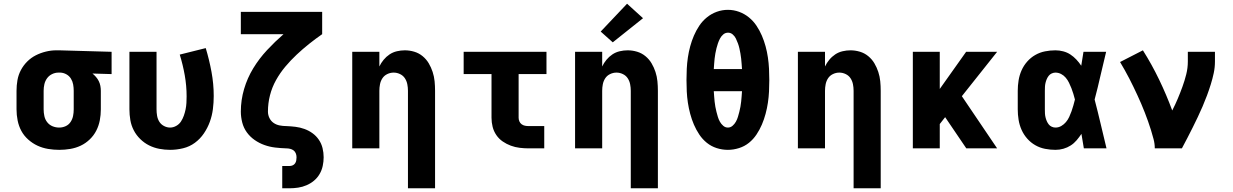

<svg xmlns="http://www.w3.org/2000/svg" viewBox="-20 -799 6640 1034"><path d="M299 8Q269 8 239 3Q209 -2 182 -14.5Q155 -27 132 -47.5Q109 -68 95 -94Q81 -120 75 -150Q69 -180 69 -210V-310Q69 -339 74 -367.5Q79 -396 92.5 -421.5Q106 -447 126.5 -467.5Q147 -488 172.5 -501Q198 -514 226.5 -521Q255 -528 283 -528Q288 -528 292 -528Q296 -528 300 -528L581 -520V-400L478 -403Q488 -395 497 -384.5Q506 -374 512 -362Q518 -350 520.5 -336.5Q523 -323 523 -310V-210Q523 -180 517.5 -151Q512 -122 498.5 -95.5Q485 -69 463 -48Q441 -27 414.5 -14.5Q388 -2 358.5 3Q329 8 299 8ZM299 -112Q317 -112 333.5 -119.5Q350 -127 360 -142Q370 -157 373.5 -174.5Q377 -192 377 -210V-310Q377 -327 374 -344Q371 -361 362 -375.5Q353 -390 338 -398.5Q323 -407 306 -408H300Q299 -408 297.5 -408Q296 -408 295 -408Q277 -408 260.5 -400Q244 -392 233.5 -377.5Q223 -363 219 -345.5Q215 -328 215 -310V-210Q215 -192 219 -173.5Q223 -155 234.5 -140.5Q246 -126 263 -119Q280 -112 299 -112Z M896 8Q867 8 838 2.5Q809 -3 783 -16Q757 -29 735.5 -50Q714 -71 700.5 -97Q687 -123 682 -152Q677 -181 677 -210V-520H823V-210Q823 -193 826 -175.5Q829 -158 838 -143.5Q847 -129 863 -120.5Q879 -112 896 -112Q913 -112 929 -121Q945 -130 954.5 -144.5Q964 -159 970 -176Q976 -193 979.5 -210Q983 -227 984 -245Q985 -263 985 -280Q985 -337 975 -393.5Q965 -450 948 -505L1088 -540Q1107 -477 1119 -412Q1131 -347 1131 -282Q1131 -246 1126.5 -211Q1122 -176 1110 -143Q1098 -110 1078 -80.5Q1058 -51 1029.5 -30Q1001 -9 966 -0.5Q931 8 896 8Z M1500 215V95H1539Q1548 95 1556 91.5Q1564 88 1569 81Q1574 74 1575.5 65Q1577 56 1577 48Q1577 37 1573 27Q1569 17 1561 11Q1553 5 1542.5 2.5Q1532 0 1522 0H1521Q1491 -1 1461.5 -4.5Q1432 -8 1404 -18Q1376 -28 1351.5 -45Q1327 -62 1309.5 -86Q1292 -110 1284.5 -139.5Q1277 -169 1277 -198Q1277 -260 1294.5 -319.5Q1312 -379 1344 -431.5Q1376 -484 1418.5 -529.5Q1461 -575 1507 -615H1277V-735H1715V-615Q1679 -590 1644.5 -562.5Q1610 -535 1577.5 -504.5Q1545 -474 1516.5 -440Q1488 -406 1466.5 -367.5Q1445 -329 1434 -286Q1423 -243 1423 -198Q1423 -180 1431 -163.5Q1439 -147 1453.5 -137Q1468 -127 1486 -123.5Q1504 -120 1522 -120Q1547 -119 1571.5 -116Q1596 -113 1619.5 -104.5Q1643 -96 1663 -81.5Q1683 -67 1697 -46.5Q1711 -26 1717 -1.5Q1723 23 1723 48Q1723 71 1718 94.5Q1713 118 1701 138.5Q1689 159 1671 174Q1653 189 1631 198.5Q1609 208 1585.5 211.5Q1562 215 1539 215Z M2177 215V-310Q2177 -328 2173.5 -345.5Q2170 -363 2160.5 -377.5Q2151 -392 2134.5 -400Q2118 -408 2100 -408Q2082 -408 2065.5 -400Q2049 -392 2039.5 -377.5Q2030 -363 2026.5 -345.5Q2023 -328 2023 -310V0H1877V-520H2023V-441Q2032 -460 2046 -477Q2060 -494 2078 -506Q2096 -518 2117.5 -523Q2139 -528 2160 -528Q2186 -528 2211 -520.5Q2236 -513 2256 -496.5Q2276 -480 2289 -458Q2302 -436 2310 -411.5Q2318 -387 2320.5 -361.5Q2323 -336 2323 -310V215Z M2827 0Q2803 0 2778.5 -3Q2754 -6 2731 -14.5Q2708 -23 2687.5 -37Q2667 -51 2653 -71.5Q2639 -92 2633 -116Q2627 -140 2627 -165V-400H2477V-520H2923V-400H2773V-165Q2773 -155 2777 -145.5Q2781 -136 2789 -130Q2797 -124 2807 -122Q2817 -120 2827 -120H2911V0Z M3377 215V-310Q3377 -328 3373.5 -345.5Q3370 -363 3360.5 -377.5Q3351 -392 3334.5 -400Q3318 -408 3300 -408Q3282 -408 3265.5 -400Q3249 -392 3239.5 -377.5Q3230 -363 3226.5 -345.5Q3223 -328 3223 -310V0H3077V-520H3223V-441Q3232 -460 3246 -477Q3260 -494 3278 -506Q3296 -518 3317.5 -523Q3339 -528 3360 -528Q3386 -528 3411 -520.5Q3436 -513 3456 -496.5Q3476 -480 3489 -458Q3502 -436 3510 -411.5Q3518 -387 3520.5 -361.5Q3523 -336 3523 -310V215ZM3280 -571 3215 -629 3357 -779 3443 -701Z M3900 8Q3869 8 3839.5 -1.5Q3810 -11 3786.5 -30Q3763 -49 3746 -74.5Q3729 -100 3717 -128Q3705 -156 3697 -186Q3689 -216 3684.5 -246Q3680 -276 3678.5 -306.5Q3677 -337 3677 -368Q3677 -398 3678.5 -428.5Q3680 -459 3684.5 -489.5Q3689 -520 3697 -549.5Q3705 -579 3717 -607Q3729 -635 3746 -660.5Q3763 -686 3787 -705.5Q3811 -725 3840 -735.5Q3869 -746 3900 -746Q3931 -746 3960 -735.5Q3989 -725 4013 -705.5Q4037 -686 4054 -660.5Q4071 -635 4083 -607Q4095 -579 4103 -549.5Q4111 -520 4115.5 -489.5Q4120 -459 4121.5 -428.5Q4123 -398 4123 -367Q4123 -337 4121.5 -306.5Q4120 -276 4115.5 -246Q4111 -216 4103 -186Q4095 -156 4083 -128Q4071 -100 4054 -74.5Q4037 -49 4013.5 -30Q3990 -11 3960 -1.5Q3930 8 3900 8ZM3824 -427H3976Q3975 -441 3974 -455Q3973 -469 3971.5 -483Q3970 -497 3967.5 -511Q3965 -525 3962 -538.5Q3959 -552 3954 -565.5Q3949 -579 3943 -591.5Q3937 -604 3926 -613.5Q3915 -623 3901 -623Q3886 -623 3875 -613.5Q3864 -604 3857.5 -591.5Q3851 -579 3846.5 -566Q3842 -553 3838.5 -539Q3835 -525 3832.5 -511Q3830 -497 3828.5 -483.5Q3827 -470 3826 -455.5Q3825 -441 3824 -427ZM3900 -112Q3914 -112 3925 -121.5Q3936 -131 3943 -143.5Q3950 -156 3954 -169.5Q3958 -183 3961.5 -196.5Q3965 -210 3967.5 -224Q3970 -238 3971.5 -252Q3973 -266 3974 -280Q3975 -294 3976 -308H3824Q3825 -294 3826 -280Q3827 -266 3828.5 -252Q3830 -238 3832.5 -224Q3835 -210 3838.5 -196.5Q3842 -183 3846 -169.5Q3850 -156 3857 -143.5Q3864 -131 3875 -121.5Q3886 -112 3900 -112Z M4577 215V-310Q4577 -328 4573.5 -345.5Q4570 -363 4560.5 -377.5Q4551 -392 4534.5 -400Q4518 -408 4500 -408Q4482 -408 4465.5 -400Q4449 -392 4439.5 -377.5Q4430 -363 4426.5 -345.5Q4423 -328 4423 -310V0H4277V-520H4423V-441Q4432 -460 4446 -477Q4460 -494 4478 -506Q4496 -518 4517.5 -523Q4539 -528 4560 -528Q4586 -528 4611 -520.5Q4636 -513 4656 -496.5Q4676 -480 4689 -458Q4702 -436 4710 -411.5Q4718 -387 4720.5 -361.5Q4723 -336 4723 -310V215Z M4896 0V-520H5041V-320L5183 -520H5350L5160 -281L5350 0H5184L5070 -168L5041 -131V0Z M5664 8Q5636 8 5608 2.5Q5580 -3 5555.5 -17Q5531 -31 5512 -52.5Q5493 -74 5481.5 -100Q5470 -126 5465.5 -154Q5461 -182 5461 -210V-310Q5461 -338 5465.5 -366Q5470 -394 5481.5 -420Q5493 -446 5512 -467.5Q5531 -489 5555.5 -503Q5580 -517 5608 -522.5Q5636 -528 5664 -528Q5685 -528 5706 -522.5Q5727 -517 5744.5 -505.5Q5762 -494 5776.5 -478.5Q5791 -463 5803 -445Q5806 -464 5809 -482.5Q5812 -501 5815 -520H5937Q5921 -456 5906.5 -391.5Q5892 -327 5875 -263Q5892 -198 5907.5 -132Q5923 -66 5939 0H5817Q5814 -19 5810.5 -39Q5807 -59 5804 -78Q5792 -60 5778 -43.5Q5764 -27 5746 -15.5Q5728 -4 5707 2Q5686 8 5664 8ZM5664 -112Q5681 -112 5695.5 -120.5Q5710 -129 5720.5 -141.5Q5731 -154 5738 -169Q5745 -184 5750.5 -199.5Q5756 -215 5760.5 -231Q5765 -247 5769 -263Q5765 -278 5760.5 -293.5Q5756 -309 5750 -324Q5744 -339 5737 -353.5Q5730 -368 5719.5 -380.5Q5709 -393 5694.5 -400.5Q5680 -408 5664 -408Q5654 -408 5644 -403.5Q5634 -399 5627.5 -390.5Q5621 -382 5617 -372.5Q5613 -363 5610.5 -352.5Q5608 -342 5607.5 -331.5Q5607 -321 5607 -310V-210Q5607 -199 5607.5 -188.5Q5608 -178 5610.5 -167.5Q5613 -157 5617 -147.5Q5621 -138 5627.5 -129.5Q5634 -121 5644 -116.5Q5654 -112 5664 -112Z M6199 0Q6199 -25 6192.5 -49.5Q6186 -74 6178.5 -98.5Q6171 -123 6162.5 -146.5Q6154 -170 6145 -193.5Q6136 -217 6126 -240Q6116 -263 6105.5 -286Q6095 -309 6084 -331.5Q6073 -354 6061.5 -376.5Q6050 -399 6037.5 -421Q6025 -443 6012 -465L6135 -528Q6183 -452 6222.5 -370Q6262 -288 6293 -204Q6309 -235 6322.5 -267Q6336 -299 6348 -332Q6360 -365 6368.5 -399Q6377 -433 6377 -468V-520H6523V-468Q6523 -436 6516.5 -405.5Q6510 -375 6500.5 -344.5Q6491 -314 6480 -284.5Q6469 -255 6456.5 -226Q6444 -197 6430.5 -168.5Q6417 -140 6403 -112Q6389 -84 6374.5 -56Q6360 -28 6345 0Z"/></svg>

Font: Iosevka Custom Heavy Extended
Style: Regular
Weight: 900
Width: 7
Monospace: yes
Designer: Belleve Invis
Foundry: Belleve Invis
Version: Version 11.2.4; ttfautohint (v1.8.4)